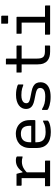

<svg xmlns="http://www.w3.org/2000/svg" viewBox="1088 -1902 825 3040"><g transform="rotate(-90 1500.0 -381.5)"><path d="M200 -49V-95Q200 -111 200 -127Q200 -143 200 -159.5Q200 -176 200 -191Q200 -235 200 -278Q200 -321 200 -364.5Q200 -408 200 -451H185Q162 -451 137.5 -451Q113 -451 91 -451Q86 -451 83 -454Q80 -457 80 -462Q80 -480 80 -497Q80 -514 80 -532Q92 -532 106.5 -532Q121 -532 136 -532Q151 -532 167 -532Q183 -532 199.5 -532Q216 -532 233 -532Q250 -532 267 -532Q267 -532 269.5 -525Q272 -518 275 -506.5Q278 -495 281.5 -481Q285 -467 288 -452Q291 -437 292 -423Q292 -386 292 -339.5Q292 -293 292 -243Q292 -193 292 -142Q292 -91 292 -44ZM271 -438H301Q333 -486 377 -514Q421 -542 479 -542Q505 -542 519.5 -538Q534 -534 539 -529Q542 -527 542.5 -524Q543 -521 543 -517Q543 -497 543 -477Q543 -457 543 -437H528Q511 -443 495 -445Q479 -447 460 -447Q430 -447 400 -438.5Q370 -430 339.5 -409.5Q309 -389 276 -353ZM72 -81H467Q471 -81 473 -79.5Q475 -78 476.5 -76Q478 -74 478 -70Q478 -58 478 -46.5Q478 -35 478 -23.5Q478 -12 478 0H83Q78 0 75 -3Q72 -6 72 -11Q72 -23 72 -34.5Q72 -46 72 -57.5Q72 -69 72 -81Z M903 -543Q962 -543 1011 -518.5Q1060 -494 1089.5 -444.5Q1119 -395 1119 -318V-245Q1119 -242 1117.5 -239.5Q1116 -237 1114 -235.5Q1112 -234 1108 -234H849Q832 -234 815 -234Q798 -234 782 -234H752L739 -299H1029Q1029 -304 1029 -309Q1029 -314 1029 -319Q1029 -358 1020.5 -386.5Q1012 -415 994 -433Q978 -448 955 -455.5Q932 -463 903 -463Q838 -463 803 -428.5Q768 -394 768 -316V-211Q768 -189 772 -170.5Q776 -152 783.5 -137Q791 -122 802 -110Q822 -90 854.5 -80.5Q887 -71 930 -71Q966 -71 994 -75Q1022 -79 1046.5 -88Q1071 -97 1096 -111H1111Q1111 -93 1111 -75Q1111 -57 1111 -40Q1111 -38 1110 -36Q1109 -34 1107 -32Q1095 -20 1068 -10Q1041 0 1005 5.5Q969 11 929 11Q868 11 820 -3.5Q772 -18 740.5 -46.5Q709 -75 693 -116Q677 -157 677 -211V-315Q677 -373 694.5 -416Q712 -459 743 -487Q774 -515 815 -529Q856 -543 903 -543Z M1491 -77Q1566 -77 1597 -99Q1628 -121 1628 -157Q1628 -176 1620.5 -188.5Q1613 -201 1593 -211Q1573 -221 1535 -229L1437 -249Q1387 -259 1356 -276Q1325 -293 1310 -319.5Q1295 -346 1295 -381Q1295 -415 1309.5 -444Q1324 -473 1352.5 -494.5Q1381 -516 1422.5 -528Q1464 -540 1519 -540Q1564 -540 1598.5 -534Q1633 -528 1654.5 -520.5Q1676 -513 1680 -507Q1682 -506 1682.5 -504.5Q1683 -503 1683 -502Q1683 -501 1683 -499Q1683 -480 1683 -462Q1683 -444 1683 -426H1668Q1642 -437 1619.5 -443Q1597 -449 1572 -452Q1547 -455 1514 -455Q1472 -455 1444 -446Q1416 -437 1401 -419.5Q1386 -402 1386 -379Q1386 -362 1393 -350Q1400 -338 1418.5 -329.5Q1437 -321 1471 -314L1571 -294Q1625 -284 1657 -265Q1689 -246 1703.5 -218Q1718 -190 1718 -152Q1718 -101 1691 -65Q1664 -29 1612.5 -10.5Q1561 8 1488 8Q1449 8 1414.5 3.5Q1380 -1 1353.5 -8.5Q1327 -16 1309 -24.5Q1291 -33 1283 -41Q1282 -43 1281 -44.5Q1280 -46 1280 -48Q1280 -68 1280 -88Q1280 -108 1280 -127H1295Q1316 -114 1337.5 -104.5Q1359 -95 1382 -89Q1405 -83 1432 -80Q1459 -77 1491 -77Z M1872 -532H2289Q2294 -532 2297 -529Q2300 -526 2300 -521Q2300 -509 2300 -497.5Q2300 -486 2300 -475Q2300 -464 2300 -451H1883Q1880 -451 1878 -451.5Q1876 -452 1874.5 -453.5Q1873 -455 1872.5 -457Q1872 -459 1872 -462Q1872 -475 1872 -486Q1872 -497 1872 -508.5Q1872 -520 1872 -532ZM2300 -82Q2300 -65 2300 -47Q2300 -29 2300 -11Q2300 -6 2297.5 -3Q2295 0 2289 0Q2286 0 2276 0Q2266 0 2252.5 0Q2239 0 2226 0Q2213 0 2202 0Q2158 0 2122 -10Q2086 -20 2058.5 -43Q2031 -66 2016 -104.5Q2001 -143 2001 -201Q2001 -251 2001 -301Q2001 -351 2001 -400.5Q2001 -450 2001 -500Q2001 -550 2001 -600Q2001 -625 2001 -650Q2001 -675 2001 -700Q2022 -700 2042 -700Q2062 -700 2082 -700Q2086 -700 2088 -698.5Q2090 -697 2091.5 -695Q2093 -693 2093 -689Q2093 -629 2093 -569Q2093 -509 2093 -448.5Q2093 -388 2093 -327.5Q2093 -267 2093 -207Q2093 -170 2099.5 -146Q2106 -122 2120 -107Q2134 -94 2155.5 -88Q2177 -82 2208 -82Q2221 -82 2234 -82Q2247 -82 2260 -82Q2273 -82 2286 -82Z M2663 -56V-96Q2663 -117 2663 -138.5Q2663 -160 2663 -181Q2663 -208 2663 -235Q2663 -262 2663 -289Q2663 -316 2663 -343Q2663 -370 2663 -397Q2663 -424 2663 -451H2648Q2623 -451 2598 -451Q2573 -451 2548 -451Q2523 -451 2497 -451Q2494 -451 2491.5 -452.5Q2489 -454 2487.5 -456.5Q2486 -459 2486 -462Q2486 -480 2486 -497Q2486 -514 2486 -532Q2529 -532 2572 -532Q2615 -532 2658 -532Q2701 -532 2744 -532Q2748 -532 2750 -530.5Q2752 -529 2753.5 -527Q2755 -525 2755 -521Q2755 -473 2755 -425.5Q2755 -378 2755 -331Q2755 -284 2755 -237.5Q2755 -191 2755 -145.5Q2755 -100 2755 -56ZM2472 -81H2923Q2927 -81 2929 -79.5Q2931 -78 2932.5 -76Q2934 -74 2934 -70Q2934 -58 2934 -46.5Q2934 -35 2934 -23.5Q2934 -12 2934 0H2483Q2480 0 2477.5 -1.5Q2475 -3 2473.5 -5Q2472 -7 2472 -11Q2472 -23 2472 -34.5Q2472 -46 2472 -57.5Q2472 -69 2472 -81ZM2646 -774Q2660 -774 2674.5 -774Q2689 -774 2703.5 -774Q2718 -774 2732.5 -774Q2747 -774 2761 -774Q2766 -774 2769 -771Q2772 -768 2772 -763V-665Q2758 -665 2743.5 -665Q2729 -665 2714.5 -665Q2700 -665 2685.5 -665Q2671 -665 2657 -665Q2652 -665 2649 -668Q2646 -671 2646 -676Z"/></g></svg>

Font: Rec Mono Linear
Style: Regular
Weight: 400
Monospace: yes
Version: Version 1.085; ttfautohint (v1.8.4.7-5d5b)